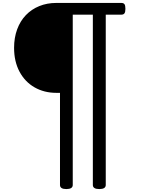

<svg xmlns="http://www.w3.org/2000/svg" viewBox="-20 -899 963 1309"><path d="M432 390Q389 390 389 362V-266H364Q281 -266 215.5 -303.5Q150 -341 113 -410.5Q76 -480 76 -573Q76 -642 97 -699Q118 -756 156.5 -796Q195 -836 248 -857.5Q301 -879 364 -879H807Q822 -879 828.5 -870.5Q835 -862 835 -839Q835 -817 828.5 -808Q822 -799 807 -799H701V362Q701 390 657 390Q613 390 613 362V-799H476V362Q476 390 432 390Z"/></svg>

Font: Playwrite HR Lijeva
Style: Regular
Weight: 400
Designer: Veronika Burian, José Scaglione
Foundry: TypeTogether
Version: Version 1.002